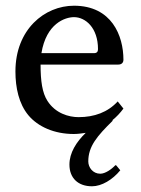

<svg xmlns="http://www.w3.org/2000/svg" viewBox="-20 -459 493 672"><path d="M392 -104C357 -66 310 -49 255 -49C221 -49 174 -62 146 -106C128 -134 122 -175 122 -233H394C405 -233 412 -239 412 -250C412 -334 371 -439 239 -439C136 -439 34 -356 34 -209C34 -152 46 -96 79 -56C113 -15 171 10 238 10C252 10 266 8 280 6C247 38 223 76 223 117C223 164 253 193 302 193C336 193 374 170 401 137L387 120L384 119C370 134 348 149 331 149C305 149 289 127 289 106C289 53 320 17 375 -37L373 -38C388 -50 401 -64 412 -79ZM125 -273C142 -377 208 -399 239 -399C279 -399 323 -362 323 -287C323 -278 319 -273 309 -273Z"/></svg>

Font: Libertinus Sans
Style: Regular
Weight: 400
Designer: Philipp H. Poll, Khaled Hosny
Foundry: Caleb Maclennan
Version: Version 7.050;RELEASE